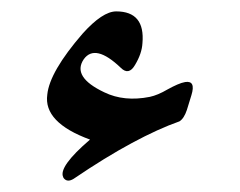

<svg xmlns="http://www.w3.org/2000/svg" viewBox="-20 -581 421 337"><path d="M308 -388Q303 -373 295 -368Q258 -355 211.5 -330Q165 -305 109 -267Q99 -261 93 -267Q91 -269 91 -270Q82 -288 138 -336Q56 -366 63 -415Q67 -455 125 -522Q160 -561 184 -561Q235 -561 230 -505Q229 -487 217 -467Q206 -448 192 -462Q147 -505 127 -477Q106 -446 163 -419Q198 -402 243 -411Q257 -414 274 -424Q283 -429 291 -432.5Q299 -436 305 -437Q324 -440 316 -414Z"/></svg>

Font: Amiri
Style: Regular
Weight: 400
Designer: Khaled Hosny
Version: Version 0.114